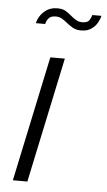

<svg xmlns="http://www.w3.org/2000/svg" viewBox="-53 -775 452 811"><g transform="rotate(5 172.5 -370.0)"><path d="M33 0 145.5 -531H207L94.5 0ZM345 -724.5Q343 -712.5 334.2 -696.2Q325.5 -680 308.5 -667.8Q291.5 -655.5 264.5 -655.5Q243 -655.5 228 -664.5Q213 -673.5 201.5 -683Q192 -691 180.5 -698Q169 -705 153.5 -705Q131.5 -705 122.5 -693Q113.5 -681 111.5 -669.5H72Q74.5 -683.5 84.8 -700Q95 -716.5 113.2 -728.2Q131.5 -740 157.5 -740Q179.5 -740 193 -731.8Q206.5 -723.5 217.5 -714Q228 -704.5 240 -697.5Q252 -690.5 266.5 -690.5Q289 -690.5 296.5 -702Q304 -713.5 306.5 -724.5Z"/></g></svg>

Font: Epilogue Light
Style: Italic
Weight: 300
Italic angle: -12°
Designer: Tyler Finck
Foundry: Etcetera Type Co
Version: Version 2.111; ttfautohint (v1.8.3)